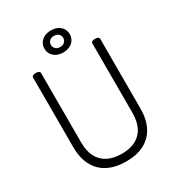

<svg xmlns="http://www.w3.org/2000/svg" viewBox="-318 -1624 1695 1838"><g transform="rotate(-30 529.0 -705.0)"><path d="M532 19Q442 19 372.5 -5.5Q303 -30 255.5 -77.5Q208 -125 183 -194Q158 -263 158 -352V-1121Q158 -1135 169 -1141.5Q180 -1148 202 -1148Q224 -1148 235 -1141.5Q246 -1135 246 -1121V-352Q246 -261 278.5 -197Q311 -133 375 -99.5Q439 -66 532 -66Q624 -66 686.5 -99.5Q749 -133 781 -197Q813 -261 813 -352V-1121Q813 -1135 824 -1141.5Q835 -1148 856 -1148Q900 -1148 900 -1121V-352Q900 -234 857 -151Q814 -68 732 -24.5Q650 19 532 19ZM529 -1186Q488 -1186 457 -1201.5Q426 -1217 408 -1245Q390 -1273 390 -1308Q390 -1343 408 -1370.5Q426 -1398 457 -1413.5Q488 -1429 529 -1429Q571 -1429 603 -1413.5Q635 -1398 652.5 -1370.5Q670 -1343 670 -1308Q670 -1273 652.5 -1245Q635 -1217 603 -1201.5Q571 -1186 529 -1186ZM529 -1246Q561 -1246 579.5 -1264Q598 -1282 598 -1308Q598 -1334 579.5 -1351.5Q561 -1369 529 -1369Q498 -1369 480 -1351.5Q462 -1334 462 -1308Q462 -1282 480 -1264Q498 -1246 529 -1246Z"/></g></svg>

Font: Playwrite CL
Style: Regular
Weight: 400
Designer: Veronika Burian, José Scaglione
Foundry: TypeTogether
Version: Version 1.002